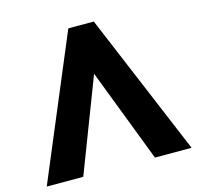

<svg xmlns="http://www.w3.org/2000/svg" viewBox="-116 -951 1122 1076"><g transform="rotate(-15 445.0 -412.5)"><path d="M24.9 0 371.1 -825.2H519L865.2 0H652.8L444.8 -542L236.8 0Z"/></g></svg>

Font: Hussar Preview
Style: Bold
Weight: 700
Foundry: Cannot Into Space Fonts, PlusOne Fonts
Version: Version 2.29RC2 "Millennial"